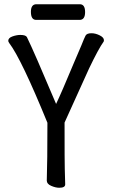

<svg xmlns="http://www.w3.org/2000/svg" viewBox="-20 -872 540 907"><path d="M260 15Q243 15 222 6Q201 -3 201 -19Q204 -108 204 -292Q81 -593 24 -668Q19 -675 19 -679Q19 -693 39 -700Q59 -707 76 -707Q101 -707 107 -697Q140 -630 245 -381Q270 -433 330 -577Q360 -646 365 -659Q378 -692 384 -703.5Q390 -715 412 -715Q431 -715 451 -705Q471 -695 471 -682L470 -676Q446 -643 401 -549L285 -293Q285 -95 286 -74Q288 -25 288 -1Q288 15 260 15ZM151 -778Q126 -778 126 -816Q126 -852 152 -852H357Q382 -852 382 -815Q382 -778 356 -778Z"/></svg>

Font: LXGW WenKai Mono Medium
Style: Regular
Weight: 500
Monospace: yes
Designer: LXGW / Fontworks Inc.
Foundry: LXGW / Fontworks Inc.
Version: Version 1.520; June 14, 2025